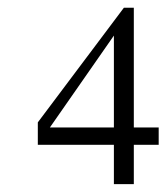

<svg xmlns="http://www.w3.org/2000/svg" viewBox="-20 -377 432 498"><path d="M391.6 -46.4H327.1V-356.9H301.3L78.1 -59.6V-1.5H275.4V100.6H327.1V-1.5H391.6ZM275.4 -46.4H109.4L275.4 -284.7Z"/></svg>

Font: ML-NILA05
Style: Regular
Weight: 400
Designer: CLT@C-DIT
Version: Version ML-NILA05 1.0